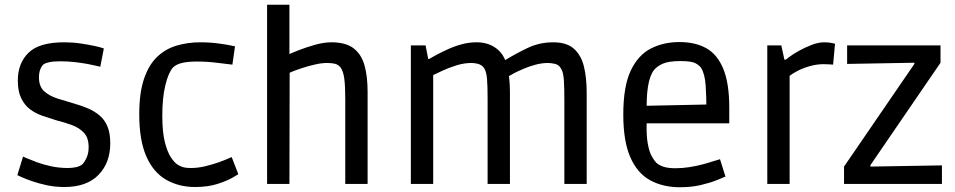

<svg xmlns="http://www.w3.org/2000/svg" viewBox="-20 -774 4017 808"><path d="M251 13Q212 13 177 5.5Q142 -2 113.5 -12Q85 -22 69 -29.5Q53 -37 53 -37L77 -115Q77 -115 93 -108Q109 -101 136 -91Q163 -81 196.5 -74Q230 -67 265 -67Q284 -67 300 -70.5Q316 -74 326 -82Q336 -92 344.5 -110.5Q353 -129 353 -155Q353 -194 333.5 -215Q314 -236 283 -247.5Q252 -259 216 -268Q187 -277 158 -287Q129 -297 106 -314.5Q83 -332 69 -361Q55 -390 55 -435Q55 -508 100 -552Q145 -596 250 -596Q286 -596 319.5 -591Q353 -586 378.5 -580.5Q404 -575 417 -570L402 -493Q402 -493 388 -496.5Q374 -500 350 -504.5Q326 -509 296 -512.5Q266 -516 234 -516Q205 -516 188.5 -512.5Q172 -509 163 -503Q155 -496 149.5 -482Q144 -468 144 -448Q144 -410 166 -390Q188 -370 223 -359Q258 -348 296 -337Q324 -329 350 -318Q376 -307 398 -289Q420 -271 432 -242.5Q444 -214 444 -171Q444 -89 394.5 -38Q345 13 251 13Z M801 13Q732 13 678.5 -18Q625 -49 595.5 -116.5Q566 -184 566 -293Q566 -383 586 -442Q606 -501 641 -534.5Q676 -568 723 -582Q770 -596 823 -596Q864 -596 904 -590.5Q944 -585 969 -579L958 -502Q937 -504 895.5 -509.5Q854 -515 808 -515Q770 -515 745.5 -509Q721 -503 708 -490Q689 -469 676 -416Q663 -363 663 -288Q663 -219 673.5 -177Q684 -135 698.5 -113Q713 -91 725 -83Q733 -77 746 -72Q759 -67 784 -67Q812 -67 842 -74Q872 -81 897.5 -90Q923 -99 939 -106Q955 -113 955 -113L983 -41Q983 -41 960.5 -27.5Q938 -14 897 -0.5Q856 13 801 13Z M1104 0V-754H1198V-512L1177 -537Q1202 -549 1236.5 -562.5Q1271 -576 1307.5 -586Q1344 -596 1375 -596Q1434 -596 1467 -571.5Q1500 -547 1513.5 -500.5Q1527 -454 1527 -387V0H1433V-358Q1433 -411 1429 -442Q1425 -473 1414 -489Q1404 -502 1390 -505.5Q1376 -509 1357 -509Q1334 -509 1307.5 -503Q1281 -497 1256 -489Q1231 -481 1212 -473.5Q1193 -466 1185 -462L1199 -483L1198 0Z M1709 0V-583H1771L1782 -526H1786Q1796 -532 1817.5 -543.5Q1839 -555 1866.5 -567.5Q1894 -580 1924.5 -588Q1955 -596 1985 -596Q2029 -596 2060.5 -576Q2092 -556 2106 -521Q2148 -547 2199 -571.5Q2250 -596 2308 -596Q2364 -596 2394.5 -569.5Q2425 -543 2437 -495.5Q2449 -448 2449 -383V0H2355V-355Q2355 -402 2353 -436.5Q2351 -471 2340 -487Q2331 -502 2314.5 -505.5Q2298 -509 2286 -509Q2261 -509 2234.5 -502Q2208 -495 2184.5 -485Q2161 -475 2144.5 -466.5Q2128 -458 2122 -454Q2124 -438 2125 -421Q2126 -404 2126 -385V0H2032V-358Q2032 -413 2029.5 -442.5Q2027 -472 2017 -488Q2007 -501 1992.5 -505Q1978 -509 1965 -509Q1933 -509 1901 -499Q1869 -489 1843 -477Q1817 -465 1803 -458V0Z M2841 14Q2770 14 2716 -15.5Q2662 -45 2632.5 -112.5Q2603 -180 2603 -292Q2603 -410 2634 -476Q2665 -542 2718.5 -569.5Q2772 -597 2839 -597Q2906 -597 2952.5 -571Q2999 -545 3024 -484Q3049 -423 3049 -321V-255H2658L2702 -271Q2699 -210 2705.5 -172.5Q2712 -135 2723 -116Q2734 -97 2742 -89Q2756 -77 2775 -71.5Q2794 -66 2823 -66Q2851 -66 2880 -70.5Q2909 -75 2934 -81.5Q2959 -88 2978.5 -94.5Q2998 -101 3010 -104L3033 -31Q3024 -27 2997 -16Q2970 -5 2930 4.5Q2890 14 2841 14ZM2702 -294 2658 -328 2995 -335 2953 -300Q2953 -368 2949.5 -416Q2946 -464 2930 -489Q2923 -499 2906.5 -508Q2890 -517 2844 -517Q2795 -517 2770.5 -506.5Q2746 -496 2732 -479Q2697 -434 2702 -294Z M3209 0V-583H3268L3281 -523H3287Q3287 -523 3302 -534.5Q3317 -546 3342 -560Q3367 -574 3395.5 -585Q3424 -596 3449 -596Q3467 -596 3480.5 -593Q3494 -590 3494 -590L3486 -502Q3486 -502 3472.5 -503Q3459 -504 3446 -504Q3419 -504 3391 -496.5Q3363 -489 3340 -477.5Q3317 -466 3303 -455V0Z M3532 0V-73L3828 -505V-510L3545 -505V-583H3938V-510L3643 -79V-73L3944 -78V0Z"/></svg>

Font: Ruda Medium
Style: Regular
Weight: 500
Version: Version 2.001